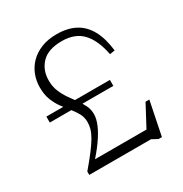

<svg xmlns="http://www.w3.org/2000/svg" viewBox="-166 -818 915 962"><g transform="rotate(-30 292.0 -337.0)"><path d="M477.5 -472Q460.5 -560 418.5 -604.8Q376.5 -649.5 300 -649.5Q221.5 -649.5 183.5 -610.2Q145.5 -571 145.5 -510.5Q145.5 -476 157 -448Q168.5 -420 185.2 -395.8Q202 -371.5 218.5 -349Q235 -326.5 246.5 -303Q258 -279.5 258 -253Q258 -225.5 243.5 -191.5Q229 -157.5 200.2 -117.2Q171.5 -77 128.5 -30.5L125.5 -53.5H467.5L439 -38.5L512.5 -176.5H534.5L495 18H475.5L442.5 0H85V-19.5Q123.5 -64.5 148 -97Q172.5 -129.5 186 -153.2Q199.5 -177 204.8 -196.2Q210 -215.5 210 -233.5Q210 -261.5 197.8 -284Q185.5 -306.5 167.8 -328.2Q150 -350 132 -374.5Q114 -399 101.8 -430Q89.5 -461 89.5 -503Q89.5 -540.5 102.5 -574.5Q115.5 -608.5 141.5 -635Q167.5 -661.5 206 -677Q244.5 -692.5 294.5 -692.5Q358 -692.5 402 -669Q446 -645.5 472.2 -597.8Q498.5 -550 507 -476.5ZM412.5 -360.5V-326H45V-360.5Z"/></g></svg>

Font: Newsreader Light
Style: Regular
Weight: 300
Designer: Hugues Gentile
Foundry: Production Type
Version: Version 1.003